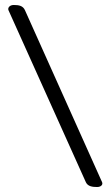

<svg xmlns="http://www.w3.org/2000/svg" viewBox="-20 -687 446 769"><path d="M369 62C384 62 393 53 389 43L80 -646C72 -664 56 -667 35 -667C18 -667 10 -655 14 -646L324 43C332 60 351 62 369 62Z"/></svg>

Font: EB Garamond
Style: Bold
Weight: 700
Designer: Georg Duffner and Octavio Pardo
Foundry: Georg Duffner
Version: Version 1.000;PS 001.000;hotconv 1.0.88;makeotf.lib2.5.64775